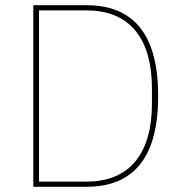

<svg xmlns="http://www.w3.org/2000/svg" viewBox="-20 -718 698 738"><path d="M108 0H312C498 0 588 -118 588 -349C588 -580 498 -698 312 -698H108ZM130 -20V-678H313C486 -678 564 -560 564 -379V-319C564 -138 486 -20 313 -20Z"/></svg>

Font: IBM Plex Sans Thai Looped Thin
Style: Regular
Weight: 100
Designer: Mike Abbink, Paul van der Laan, Pieter van Rosmalen, Ben Mitchell, Mark Frömberg
Foundry: Bold Monday
Version: Version 1.1